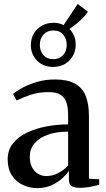

<svg xmlns="http://www.w3.org/2000/svg" viewBox="-20 -935 534 964"><path d="M167.5 9.5Q128.5 9.5 94.5 -6.5Q60.5 -22.5 39.5 -54.8Q18.5 -87 18.5 -135Q18.5 -182.5 45.8 -216Q73 -249.5 117.8 -270.2Q162.5 -291 216 -300.8Q269.5 -310.5 322 -310.5V-357.5Q322 -395 313.5 -420.5Q305 -446 283.8 -459.2Q262.5 -472.5 224 -472.5Q172 -472.5 131 -458.2Q90 -444 63.5 -430L45.5 -463.5Q60.5 -476.5 91.2 -493.5Q122 -510.5 164.2 -523.2Q206.5 -536 256 -536Q317 -536 354.5 -516.2Q392 -496.5 409.2 -456Q426.5 -415.5 426.5 -352.5V-37.5L478 -35V-7Q467.5 -4.5 451.2 -0.8Q435 3 416.5 5.5Q398 8 380 8Q353 8 339.5 -0.5Q326 -9 326 -35.5V-77Q316 -61.5 294 -41Q272 -20.5 240 -5.5Q208 9.5 167.5 9.5ZM212 -51Q242.5 -51 271 -65.5Q299.5 -80 322 -103.5V-274Q262.5 -274 219.5 -258.5Q176.5 -243 153 -214.8Q129.5 -186.5 129.5 -148.5Q129.5 -117.5 140.5 -95.8Q151.5 -74 170.5 -62.5Q189.5 -51 212 -51ZM246 -599Q197.5 -599 166.2 -630.5Q135 -662 135 -707.5Q135 -757 167.2 -788.8Q199.5 -820.5 250 -820.5Q277.5 -820.5 299.5 -809L370 -915L421.5 -876Q413 -862.5 397.8 -846.8Q382.5 -831 364.2 -816Q346 -801 328.5 -789.5Q360 -758.5 360 -711.5Q360 -663 328 -631Q296 -599 246 -599ZM247.5 -638Q278 -638 296.5 -657.8Q315 -677.5 315 -709.5Q315 -739.5 297.8 -760.8Q280.5 -782 247.5 -782Q217.5 -782 198.8 -762Q180 -742 180 -710Q180 -680 197.5 -659Q215 -638 247.5 -638Z"/></svg>

Font: Merriweather 96pt Medium
Style: Regular
Weight: 500
Version: Version 2.100